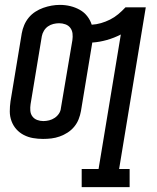

<svg xmlns="http://www.w3.org/2000/svg" viewBox="-20 -560 640 785"><path d="M314 205V131H383L474 -419Q447 -405 417 -396.5Q387 -388 357 -386Q357 -385 357 -385Q357 -385 357 -384L311 -106Q308 -89 301.5 -72.5Q295 -56 283.5 -42Q272 -28 256.5 -18Q241 -8 224 -2Q207 4 190 6Q173 8 156 8Q135 8 115 4.5Q95 1 77.5 -8Q60 -17 47 -31.5Q34 -46 27 -65Q20 -84 20 -104.5Q20 -125 23 -146L69 -424Q72 -441 79 -457.5Q86 -474 97.5 -488Q109 -502 124.5 -512Q140 -522 157 -528Q174 -534 191 -537Q208 -540 225 -540Q247 -540 267.5 -535Q288 -530 306 -520Q324 -510 336.5 -494Q349 -478 355 -459Q374 -460 393 -465.5Q412 -471 430 -480Q448 -489 463.5 -502Q479 -515 493 -530H576L467 131H510V205ZM157 -65Q169 -65 181 -68Q193 -71 203.5 -78Q214 -85 221 -95.5Q228 -106 229 -118L276 -396Q278 -410 276.5 -423Q275 -436 267.5 -446Q260 -456 247.5 -460.5Q235 -465 222 -465Q210 -465 198 -462Q186 -459 176 -452Q166 -445 159.5 -434Q153 -423 151 -412L105 -134Q103 -121 104 -107.5Q105 -94 112.5 -84Q120 -74 132 -69.5Q144 -65 157 -65Z"/></svg>

Font: Iosevka Curly Slab ExObl
Style: Regular
Weight: 400
Width: 7
Italic angle: -9°
Monospace: yes
Designer: Belleve Invis
Foundry: Belleve Invis
Version: Version 11.1.0; ttfautohint (v1.8.3)